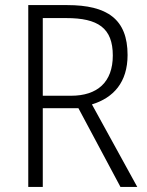

<svg xmlns="http://www.w3.org/2000/svg" viewBox="-20 -785 578 754"><path d="M244 -765H91V-51H148V-360H288L453 -51H519L341 -375C426 -401 481 -462 481 -569C481 -710 401 -765 244 -765ZM240 -714C365 -714 423 -675 423 -567C423 -462 362 -409 259 -409H148V-714Z"/></svg>

Font: Noto Sans Tamil UI SemiCondensed Light
Style: Regular
Weight: 300
Width: 4
Designer: Jelle Bosma - Monotype Design Team
Foundry: Monotype Imaging Inc.
Version: Version 2.004